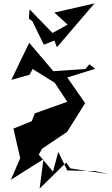

<svg xmlns="http://www.w3.org/2000/svg" viewBox="-20 -1032 660 1130"><path d="M208 -122 228 -157 375 -256 481 -425 376 -576 540 -627 506 -654 483 -626 294 -613 152 -780C117 -707 81 -636 47 -562L154 -592L172 -626L302 -545L376 -433L185 -365L167 -319L59 -275L99 -101L44 26L236 -95L213 78L369 -75L394 -41L620 -7L540 -25L376 -29L323 -138L292 -22ZM289 -838 154 -977 150 -922 170 -908 238 -769 300 -793 315 -754 536 -1012 300 -958 378 -887Z"/></svg>

Font: Asimov Silicon
Style: Regular
Weight: 400
Designer: Google
Version: Version 2.000980; 2014